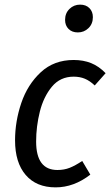

<svg xmlns="http://www.w3.org/2000/svg" viewBox="-20 -797 476 829"><path d="M436 -481 389 -428Q368 -448 346.5 -457Q325 -466 298 -466Q240 -466 204 -422.5Q168 -379 152 -315Q136 -251 136 -186Q136 -63 228 -63Q257 -63 281 -72.5Q305 -82 335 -102L370 -43Q299 12 220 12Q137 12 91 -41.5Q45 -95 45 -191Q45 -273 72 -352.5Q99 -432 156 -485Q213 -538 298 -538Q340 -538 373.5 -524.5Q407 -511 436 -481ZM261 -711Q261 -740 280 -758.5Q299 -777 326 -777Q351 -777 366 -762Q381 -747 381 -723Q381 -694 362 -675.5Q343 -657 316 -657Q291 -657 276 -672Q261 -687 261 -711Z"/></svg>

Font: Fira Sans Condensed
Style: Italic
Weight: 400
Width: 3
Italic angle: -8°
Designer: bBox Type GmbH & Carrois Corporate GbR & Edenspiekermann AG
Foundry: bBox Type GmbH & Carrois Corporate GbR & Edenspiekermann AG
Version: Version 4.301